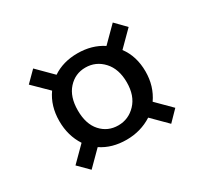

<svg xmlns="http://www.w3.org/2000/svg" viewBox="-95 -720 728 683"><g transform="rotate(-30 268.5 -378.0)"><path d="M446 -377Q446 -317 414 -271L473 -212L432 -170L372 -230Q325 -200 267 -200Q207 -200 164 -229L105 -170L63 -212L122 -271Q92 -317 92 -377Q92 -439 124 -484L63 -544L105 -586L166 -525Q209 -554 268 -554Q327 -554 371 -525L432 -586L473 -544L413 -484Q446 -440 446 -377ZM267 -259Q309 -259 339 -290.5Q369 -322 369 -377Q369 -432 339.5 -464Q310 -496 267 -496Q225 -496 196.5 -464.5Q168 -433 168 -377Q168 -321 196 -290Q224 -259 267 -259Z"/></g></svg>

Font: Fz Poppins
Style: Regular
Weight: 400
Designer: Ninad Kale (Devanagari), Jonny Pinhorn (Latin)
Foundry: Indian Type Foundry
Version: Vit hóa bi Vntype.Com & FontZin.Com